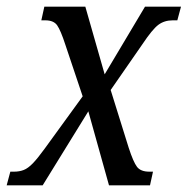

<svg xmlns="http://www.w3.org/2000/svg" viewBox="-61 -556 563 576"><path d="M-41 0 -30 -41H-19Q-3 -41 10 -46Q23 -51 37.5 -66Q52 -81 73 -110L187 -267L135 -422Q121 -465 110.5 -480Q100 -495 75 -495H63L72 -536H195L253 -333L374 -536H482L471 -495H457Q432 -495 414 -481.5Q396 -468 366 -423L271 -286L325 -113Q339 -70 350 -55.5Q361 -41 387 -41H398L389 0H266L204 -222L67 0Z"/></svg>

Font: Noto Serif Condensed
Style: Italic
Weight: 400
Width: 3
Italic angle: -12°
Designer: Monotype Design Team
Foundry: Monotype Imaging Inc.
Version: Version 2.014; ttfautohint (v1.8.4.7-5d5b)